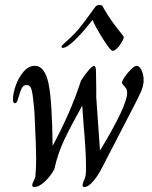

<svg xmlns="http://www.w3.org/2000/svg" viewBox="-20 -740 610 770"><path d="M109 2Q109 -2 114.5 -13Q120 -24 122 -33Q125 -68 125 -105Q125 -148 119 -271L117 -305Q112 -359 107 -379Q102 -399 87 -399Q74 -399 67.5 -386.5Q61 -374 52 -343Q48 -326 40 -326Q32 -326 32 -341Q32 -366 43.5 -398Q55 -430 75 -453Q95 -476 120 -476Q160 -476 175 -403Q189 -334 191 -155Q264 -290 305 -417Q321 -442 336 -459Q351 -476 357 -476Q365 -476 365 -451L366 -383V-350L381 -136Q490 -316 490 -368Q490 -378 486 -384.5Q482 -391 475.5 -398Q469 -405 469 -408Q469 -415 480.5 -432Q492 -449 506 -462.5Q520 -476 528 -476Q539 -476 547.5 -458.5Q556 -441 556 -418Q556 -397 546 -373.5Q536 -350 496 -274L389 -67Q371 -32 352 -11Q333 10 319 10Q311 10 311 3Q311 -2 316 -15Q322 -27 323.5 -38Q325 -49 325 -71Q325 -133 315 -243Q314 -264 310 -315H309Q266 -238 239 -182Q212 -126 198 -62Q185 -36 161 -13Q137 10 118 10Q109 10 109 2ZM421 -544Q406 -562 384 -598Q362 -634 351 -660L339 -645Q310 -608 279 -578Q248 -548 231 -548Q227 -548 227 -552Q227 -557 233 -562Q274 -598 295 -623Q316 -648 361 -711Q367 -720 379 -720Q387 -720 389.5 -717.5Q392 -715 398 -703Q414 -675 433.5 -648.5Q453 -622 475 -595Q478 -591 473 -580Q468 -569 457 -554Q441 -536 433 -536Q428 -536 421 -544Z"/></svg>

Font: Charm
Style: Regular
Weight: 400
Designer: Katatrad Aksorn Co.,Ltd.
Foundry: Cadson Demak Co.,Ltd.
Version: Version 1.001